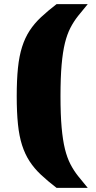

<svg xmlns="http://www.w3.org/2000/svg" viewBox="-20 -763 466 930"><path d="M254 147Q211 114 178.5 83.5Q146 53 123.5 18.5Q101 -16 87 -59.5Q73 -103 67 -161Q61 -219 61 -297Q61 -376 67 -434Q73 -492 87 -536Q101 -580 123.5 -614.5Q146 -649 178.5 -679.5Q211 -710 254 -743H405Q379 -712 358 -685.5Q337 -659 321 -628Q305 -597 294.5 -554.5Q284 -512 278.5 -449.5Q273 -387 273 -297Q273 -208 278.5 -146Q284 -84 294.5 -41.5Q305 1 321 32Q337 63 358 89.5Q379 116 405 147Z"/></svg>

Font: Saira Expanded Black
Style: Regular
Weight: 900
Width: 7
Designer: Hector Gatti with collaboration of the Omnibus-Type team
Foundry: Omnibus-Type
Version: Version 1.101